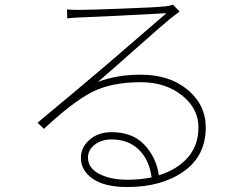

<svg xmlns="http://www.w3.org/2000/svg" viewBox="-20 -750 1040 796"><path d="M506.8 -4.9Q563.5 -4.9 608.4 -14.6Q599.6 -85.9 556.2 -128.9Q512.7 -171.9 442.4 -171.9Q401.4 -171.9 373 -150.4Q344.7 -128.9 344.7 -96.7Q344.7 -53.7 391.1 -29.3Q437.5 -4.9 506.8 -4.9ZM697.3 -730.5 724.6 -702.1Q719.7 -699.2 710.9 -691.9Q702.1 -684.6 694.3 -679.2Q686.5 -673.8 682.6 -669.9Q658.2 -650.4 541 -546.4Q423.8 -442.4 385.7 -410.2Q463.9 -440.4 563.5 -440.4Q682.6 -440.4 757.8 -377.9Q833 -315.4 833 -221.7Q833 -103.5 741.2 -39.1Q649.4 25.4 507.8 25.4Q414.1 25.4 364.7 -8.8Q315.4 -43 315.4 -95.7Q315.4 -138.7 351.1 -170.4Q386.7 -202.1 443.4 -202.1Q529.3 -202.1 578.6 -149.9Q627.9 -97.7 638.7 -23.4Q714.8 -46.9 758.8 -97.2Q802.7 -147.5 802.7 -221.7Q802.7 -300.8 733.9 -355Q665 -409.2 563.5 -409.2Q440.4 -409.2 360.4 -367.7Q280.3 -326.2 162.1 -215.8L135.7 -241.2Q186.5 -283.2 291 -371.1Q395.5 -459 420.9 -480.5Q446.3 -502 669.9 -695.3Q442.4 -682.6 310.5 -677.7Q268.6 -675.8 258.8 -673.8L257.8 -710.9Q274.4 -709 308.6 -709Q349.6 -709 490.2 -714.4Q630.9 -719.7 665 -723.6Q682.6 -725.6 697.3 -730.5Z"/></svg>

Font: Gen Shin Gothic Monospace ExtraLight
Style: Regular
Weight: 200
Designer: [Source Han Sans]
Ryoko NISHIZUKA  (kana & ideographs); Paul D. Hunt (Latin, Greek & Cyrillic); Wenlong ZHANG  (bopomofo
Version: Version 1.002.20150607